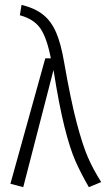

<svg xmlns="http://www.w3.org/2000/svg" viewBox="-20 -764 438 793"><path d="M245 -506Q272 -351 296.5 -258Q321 -165 343 -114.5Q365 -64 398 -12L347 9Q314 -48 291.5 -99Q269 -150 246.5 -239.5Q224 -329 201 -475L76 9L23 -5L167 -523H190Q174 -606 147.5 -645.5Q121 -685 62 -701L69 -744Q125 -730 158.5 -703Q192 -676 212 -629.5Q232 -583 245 -506Z"/></svg>

Font: Fira Sans Extra Condensed Light
Style: Regular
Weight: 300
Width: 1
Designer: Carrois Corporate & Edenspiekermann AG
Foundry: Carrois Corporate GbR & Edenspiekermann AG
Version: Version 4.203